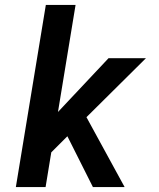

<svg xmlns="http://www.w3.org/2000/svg" viewBox="-20 -755 640 775"><path d="M355 0 252 -205 187 -140 164 0H44L165 -735H285L214 -303L418 -520H569L329 -282L483 0Z"/></svg>

Font: Iosevka Extended Oblique
Style: Bold
Weight: 700
Width: 7
Italic angle: -9°
Monospace: yes
Designer: Belleve Invis
Foundry: Belleve Invis
Version: Version 32.5.0; ttfautohint (v1.8.4)